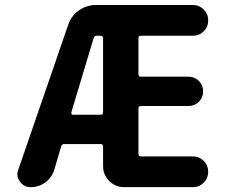

<svg xmlns="http://www.w3.org/2000/svg" viewBox="-20 -775 926 774"><path d="M267.6 -322.3Q266.6 -318.4 268.6 -315.4Q270.5 -312.5 274.4 -312.5H385.7Q395.5 -312.5 395.5 -322.3V-621.1Q395.5 -630.9 385.7 -630.9H370.1Q360.4 -630.9 357.4 -621.1ZM254.9 -674.8Q266.6 -710.9 297.9 -732.9Q329.1 -754.9 367.2 -754.9H757.8Q783.2 -754.9 801.3 -736.8Q819.3 -718.8 819.3 -692.9Q819.3 -667 801.3 -648.9Q783.2 -630.9 757.8 -630.9H547.9Q538.1 -630.9 538.1 -621.1V-475.6Q538.1 -465.8 547.9 -465.8H740.2Q764.6 -465.8 781.7 -448.7Q798.8 -431.6 798.8 -406.7Q798.8 -381.8 781.7 -364.7Q764.6 -347.7 740.2 -347.7H547.9Q538.1 -347.7 538.1 -337.9V-154.3Q538.1 -144.5 547.9 -144.5H757.8Q783.2 -144.5 801.3 -126.5Q819.3 -108.4 819.3 -82.5Q819.3 -56.6 801.3 -38.6Q783.2 -20.5 757.8 -20.5H480.5Q445.3 -20.5 420.4 -45.4Q395.5 -70.3 395.5 -105.5V-184.6Q395.5 -194.3 385.7 -194.3H239.3Q229.5 -194.3 226.6 -184.6L199.2 -91.8Q189.5 -59.6 163.1 -40Q136.7 -20.5 103.5 -20.5Q76.2 -20.5 60.5 -43Q49.8 -56.6 49.8 -72.3Q49.8 -81.1 53.7 -90.8Z"/></svg>

Font: Gen Jyuu GothicX Bold
Style: Bold
Weight: 700
Designer: Ryoko NISHIZUKA (kana &amp; ideographs); Paul D. Hunt (Latin, Greek &amp; Cyrillic); Wenlong ZHANG (bopomofo); Sandoll C
Version: Version 1.058.20140828